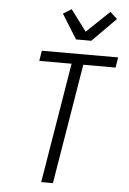

<svg xmlns="http://www.w3.org/2000/svg" viewBox="-63 -1032 727 1078"><g transform="rotate(5 300.0 -493.0)"><path d="M211 0 323 -677H141L150 -735H580L571 -677H389L277 0ZM336 -815 250 -953 297 -982 386 -863 515 -986 555 -949 422 -815Z"/></g></svg>

Font: Iosevka Aile Light
Style: Italic
Weight: 300
Italic angle: -9°
Designer: Belleve Invis
Foundry: Belleve Invis
Version: Version 31.1.0; ttfautohint (v1.8.4)